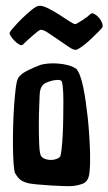

<svg xmlns="http://www.w3.org/2000/svg" viewBox="-20 -772 375 664"><path d="M243.2 -534.2Q250 -528.3 256.3 -511.7Q262.7 -495.1 267.6 -471.7Q272.5 -448.2 276.4 -420.9Q280.3 -393.6 283.2 -367.2Q286.1 -340.8 287.6 -317.9Q289.1 -294.9 290 -280.3Q291 -262.7 291.5 -243.7Q292 -224.6 291.5 -207.5Q291 -190.4 289.6 -176.8Q288.1 -163.1 285.2 -156.2Q279.3 -141.6 265.1 -136.2Q251 -130.9 233.4 -128.9Q224.6 -127.9 203.6 -128.4Q182.6 -128.9 158.7 -130.4Q134.8 -131.8 113.3 -133.8Q91.8 -135.7 81.1 -137.7Q59.6 -142.6 50.3 -150.4Q41 -158.2 32.2 -172.9Q29.3 -178.7 27.3 -202.6Q25.4 -226.6 24.9 -260.3Q24.4 -293.9 25.4 -333Q26.4 -372.1 28.8 -407.2Q31.2 -442.4 34.7 -468.8Q38.1 -495.1 43.9 -503.9Q53.7 -517.6 77.6 -529.3Q101.6 -541 121.1 -547.9Q130.9 -550.8 147 -552.2Q163.1 -553.7 181.2 -552.2Q199.2 -550.8 215.8 -546.4Q232.4 -542 243.2 -534.2ZM188.5 -231.4Q190.4 -235.4 192.9 -255.4Q195.3 -275.4 196.8 -303.7Q198.2 -332 198.7 -364.3Q199.2 -396.5 199.2 -423.8Q199.2 -451.2 197.3 -470.2Q195.3 -489.3 192.4 -492.2Q187.5 -496.1 178.2 -495.6Q168.9 -495.1 159.2 -492.7Q149.4 -490.2 141.6 -486.8Q133.8 -483.4 130.9 -480.5Q118.2 -469.7 117.2 -445.3Q117.2 -438.5 115.7 -406.7Q114.3 -375 114.3 -338.4Q114.3 -301.8 115.7 -270.5Q117.2 -239.3 122.1 -232.4Q127 -225.6 136.2 -222.2Q145.5 -218.8 155.8 -218.8Q166 -218.8 175.3 -222.2Q184.6 -225.6 188.5 -231.4ZM293 -723.6Q297.9 -728.5 306.6 -723.6Q315.4 -718.8 322.8 -710Q330.1 -701.2 333.5 -690.9Q336.9 -680.7 333 -675.8Q329.1 -670.9 316.9 -658.7Q304.7 -646.5 290.5 -633.3Q276.4 -620.1 262.7 -610.4Q249 -600.6 242.2 -599.6Q234.4 -598.6 217.8 -609.9Q201.2 -621.1 182.1 -634.3Q163.1 -647.5 146 -658.7Q128.9 -669.9 121.1 -668.9Q117.2 -668.9 108.9 -662.1Q100.6 -655.3 90.8 -647Q81.1 -638.7 72.3 -630.4Q63.5 -622.1 59.6 -618.2Q54.7 -613.3 46.4 -618.2Q38.1 -623 30.3 -630.9Q22.5 -638.7 17.1 -647.5Q11.7 -656.2 13.7 -660.2Q15.6 -664.1 28.3 -678.7Q41 -693.4 57.1 -709Q73.2 -724.6 89.4 -737.8Q105.5 -751 115.2 -752Q127 -752.9 146.5 -743.2Q166 -733.4 185.1 -721.2Q204.1 -709 219.7 -698.7Q235.4 -688.5 240.2 -688.5Q242.2 -688.5 249 -692.4Q255.9 -696.3 264.2 -701.7Q272.5 -707 280.3 -712.9Q288.1 -718.8 293 -723.6Z"/></svg>

Font: Jolly Lodger
Style: Regular
Weight: 400
Designer: Stuart Sandler
Foundry: Font Diner, Inc
Version: Version 1.000